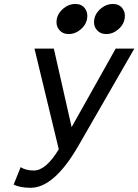

<svg xmlns="http://www.w3.org/2000/svg" viewBox="-20 -916 684 949"><path d="M131.3 12.2Q80.6 12.2 47.4 -3.4L82 -89.8Q107.4 -73.2 147.5 -73.2Q207 -73.2 270.5 -178.2L150.4 -675.8H246.1L334 -287.6L551.8 -675.8H644L367.2 -194.8Q247.6 12.2 131.3 12.2ZM320.3 -747.6Q289.1 -747.6 272 -769.5Q259.3 -784.7 259.3 -806.2Q259.3 -846.2 294.4 -875Q320.8 -896.5 352.1 -896.5Q382.8 -896.5 399.4 -875Q411.6 -858.9 411.6 -837.9Q411.6 -797.9 377.4 -769.5Q351.1 -747.6 320.3 -747.6ZM505.9 -747.6Q474.6 -747.6 457.5 -769.5Q444.8 -784.7 444.8 -806.2Q444.8 -846.2 480 -875Q506.3 -896.5 537.6 -896.5Q568.4 -896.5 585 -875Q597.2 -858.9 597.2 -837.9Q597.2 -797.9 563 -769.5Q536.6 -747.6 505.9 -747.6Z"/></svg>

Font: Cadman
Style: Italic
Weight: 400
Italic angle: -12°
Designer: Paul James MIller
Foundry: High-Logic / Made with FontCreator
Version: Version 2.114;March 28, 2021;FontCreator 13.0.0.2683 64-bit